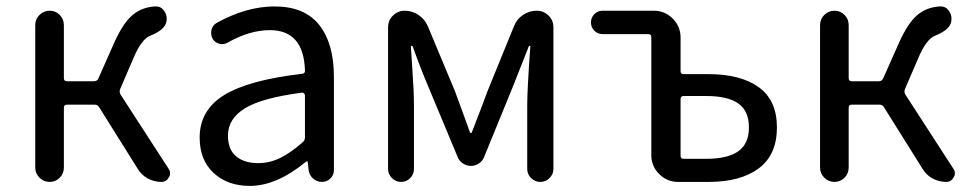

<svg xmlns="http://www.w3.org/2000/svg" viewBox="-20 -577 3085 609"><path d="M361.3 -294.9Q357.4 -286.1 362.3 -277.3L514.6 -42Q519.5 -35.2 519.5 -27.3Q519.5 -20.5 515.6 -14.6Q507.8 0 492.2 0Q468.8 0 448.2 -11.2Q427.7 -22.5 416 -43L294.9 -236.3Q290 -245.1 280.3 -245.1H192.4Q182.6 -245.1 182.6 -235.4V-45.9Q182.6 -26.4 169.4 -13.2Q156.2 0 137.7 0Q119.1 0 105.5 -13.2Q91.8 -26.4 91.8 -45.9V-497.1Q91.8 -516.6 105.5 -529.8Q119.1 -543 137.7 -543Q156.2 -543 169.4 -529.8Q182.6 -516.6 182.6 -497.1V-329.1Q182.6 -319.3 192.4 -319.3H278.3Q288.1 -319.3 292 -328.1L341.8 -440.4Q370.1 -503.9 400.4 -529.3Q430.7 -554.7 472.7 -556.6Q473.6 -556.6 474.6 -556.6Q491.2 -556.6 501 -542Q508.8 -531.2 508.8 -517.6Q508.8 -512.7 507.8 -507.8Q502.9 -482.4 457 -463.9Q428.7 -453.1 403.3 -392.6Z M772.5 12.7Q702.1 12.7 657.7 -28.3Q613.3 -69.3 613.3 -140.6Q613.3 -227.5 690.9 -275.4Q768.6 -323.2 937.5 -342.8Q948.2 -343.8 947.3 -353.5Q943.4 -481.4 835.9 -481.4Q772.5 -481.4 703.1 -442.4Q690.4 -434.6 676.3 -438Q662.1 -441.4 654.3 -454.1Q647.5 -467.8 650.9 -482.4Q654.3 -497.1 668 -504.9Q762.7 -556.6 850.6 -556.6Q946.3 -556.6 992.7 -497.6Q1039.1 -438.5 1039.1 -334V-37.1Q1039.1 -21.5 1027.8 -10.7Q1016.6 0 1001 0Q985.4 0 973.1 -10.7Q960.9 -21.5 959 -37.1L956.1 -63.5Q956.1 -65.4 954.6 -65.4Q953.1 -65.4 951.2 -64.5Q857.4 12.7 772.5 12.7ZM798.8 -59.6Q835 -59.6 868.2 -75.7Q901.4 -91.8 940.4 -126Q947.3 -131.8 947.3 -141.6V-274.4Q947.3 -278.3 944.3 -280.3Q942.4 -283.2 939.5 -283.2Q938.5 -283.2 938.5 -283.2Q810.5 -266.6 756.8 -233.4Q703.1 -200.2 703.1 -147.5Q703.1 -102.5 729 -81.1Q754.9 -59.6 798.8 -59.6Z M1210.9 -41V-490.2Q1210.9 -512.7 1226.6 -527.8Q1242.2 -543 1263.7 -543Q1287.1 -543 1307.1 -529.8Q1327.1 -516.6 1336.9 -494.1L1422.9 -288.1Q1430.7 -266.6 1446.8 -223.1Q1462.9 -179.7 1470.7 -157.2Q1470.7 -155.3 1473.6 -155.3Q1476.6 -155.3 1476.6 -157.2Q1517.6 -262.7 1526.4 -288.1L1610.4 -494.1Q1619.1 -516.6 1639.2 -529.8Q1659.2 -543 1682.6 -543Q1704.1 -543 1719.7 -527.8Q1735.4 -512.7 1735.4 -490.2V-41Q1735.4 -24.4 1723.1 -12.2Q1710.9 0 1693.8 0Q1676.8 0 1664.6 -12.2Q1652.3 -24.4 1652.3 -41V-245.1Q1652.3 -292 1662.1 -429.7Q1662.1 -431.6 1660.2 -431.6Q1658.2 -431.6 1657.2 -429.7Q1655.3 -424.8 1607.4 -303.7L1515.6 -79.1Q1510.7 -66.4 1499 -58.6Q1487.3 -50.8 1473.6 -50.8Q1460 -50.8 1448.2 -58.6Q1436.5 -66.4 1431.6 -79.1L1337.9 -303.7Q1311.5 -366.2 1289.1 -429.7Q1288.1 -431.6 1285.6 -431.6Q1283.2 -431.6 1283.2 -429.7Q1284.2 -412.1 1287.1 -370.6Q1290 -329.1 1291.5 -297.4Q1293 -265.6 1293 -245.1V-41Q1293 -24.4 1281.2 -12.2Q1269.5 0 1252.4 0Q1235.4 0 1223.1 -12.2Q1210.9 -24.4 1210.9 -41Z M2130.9 0Q2095.7 0 2070.8 -24.9Q2045.9 -49.8 2045.9 -85V-459Q2045.9 -468.8 2036.1 -468.8H1891.6Q1876 -468.8 1865.2 -479.5Q1854.5 -490.2 1854.5 -505.9Q1854.5 -521.5 1865.2 -532.2Q1876 -543 1891.6 -543H2053.7Q2088.9 -543 2113.8 -518.1Q2138.7 -493.2 2138.7 -458V-351.6Q2138.7 -341.8 2148.4 -341.8H2228.5Q2329.1 -341.8 2386.7 -300.3Q2444.3 -258.8 2444.3 -172.9Q2444.3 -85.9 2386.7 -43Q2329.1 0 2228.5 0ZM2138.7 -83Q2138.7 -73.2 2148.4 -73.2H2218.8Q2288.1 -73.2 2321.8 -97.2Q2355.5 -121.1 2355.5 -172.9Q2355.5 -224.6 2322.3 -248.5Q2289.1 -272.5 2218.8 -272.5H2148.4Q2138.7 -272.5 2138.7 -262.7Z M2850.6 -294.9Q2846.7 -286.1 2851.6 -277.3L3003.9 -42Q3008.8 -35.2 3008.8 -27.3Q3008.8 -20.5 3004.9 -14.6Q2997.1 0 2981.4 0Q2958 0 2937.5 -11.2Q2917 -22.5 2905.3 -43L2784.2 -236.3Q2779.3 -245.1 2769.5 -245.1H2681.6Q2671.9 -245.1 2671.9 -235.4V-45.9Q2671.9 -26.4 2658.7 -13.2Q2645.5 0 2627 0Q2608.4 0 2594.7 -13.2Q2581.1 -26.4 2581.1 -45.9V-497.1Q2581.1 -516.6 2594.7 -529.8Q2608.4 -543 2627 -543Q2645.5 -543 2658.7 -529.8Q2671.9 -516.6 2671.9 -497.1V-329.1Q2671.9 -319.3 2681.6 -319.3H2767.6Q2777.3 -319.3 2781.2 -328.1L2831.1 -440.4Q2859.4 -503.9 2889.6 -529.3Q2919.9 -554.7 2961.9 -556.6Q2962.9 -556.6 2963.9 -556.6Q2980.5 -556.6 2990.2 -542Q2998 -531.2 2998 -517.6Q2998 -512.7 2997.1 -507.8Q2992.2 -482.4 2946.3 -463.9Q2918 -453.1 2892.6 -392.6Z"/></svg>

Font: irohamaru Regular
Style: Regular
Weight: 400
Designer: [Source Han Sans]
Ryoko NISHIZUKA  (kana & ideographs); Paul D. Hunt (Latin, Greek & Cyrillic); Wenlong ZHANG  (bopomofo
Version: Version 1.00